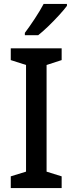

<svg xmlns="http://www.w3.org/2000/svg" viewBox="-20 -961 371 981"><path d="M295 0H35V-60L113 -84V-629L35 -654V-714H295V-654L218 -629V-84L295 -60ZM322 -931Q308 -912 282 -883.5Q256 -855 227 -827Q198 -799 175 -781H107V-793Q131 -825 158 -866Q185 -907 203 -941H322Z"/></svg>

Font: Noto Sans Tamil SemiCondensed Medium
Style: Regular
Weight: 500
Width: 4
Designer: Jelle Bosma - Monotype Design Team
Foundry: Monotype Imaging Inc.
Version: Version 2.004; ttfautohint (v1.8.4.7-5d5b)